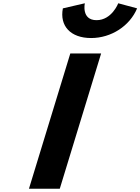

<svg xmlns="http://www.w3.org/2000/svg" viewBox="-20 -1151 856 1171"><path d="M701.3 -1131C701.3 -1131 661.8 -1028 568.9 -1028C474.9 -1028 497.3 -1131 497.3 -1131L363.4 -1100C342.7 -993 410.1 -919 535.6 -919C658.9 -919 771.5 -993 816.2 -1100ZM596.8 -825H408.8L156.6 0H344.6Z"/></svg>

Font: Hussar
Style: BdSuprConOblThree
Weight: 700
Foundry: Cannot Into Space Fonts
Version: Version 2.00